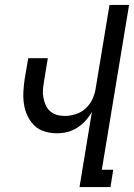

<svg xmlns="http://www.w3.org/2000/svg" viewBox="-20 -755 541 775"><path d="M301 0 351 -304Q341 -285 325.5 -268Q310 -251 291 -239Q272 -227 251.5 -222Q231 -217 210 -217Q184 -217 159.5 -224.5Q135 -232 118 -249Q101 -266 90.5 -288.5Q80 -311 76.5 -336Q73 -361 74.5 -387Q76 -413 80 -439L94 -520H173L158 -428Q155 -411 153.5 -394.5Q152 -378 155 -362Q158 -346 164 -331.5Q170 -317 182 -306.5Q194 -296 209 -291.5Q224 -287 241 -287Q263 -287 286.5 -294.5Q310 -302 327.5 -319Q345 -336 354.5 -358Q364 -380 367 -403L422 -735H501L391 -70H437L426 0Z"/></svg>

Font: Iosevka Fixed
Style: Italic
Weight: 400
Italic angle: -9°
Monospace: yes
Designer: Belleve Invis
Foundry: Belleve Invis
Version: Version 33.2.4